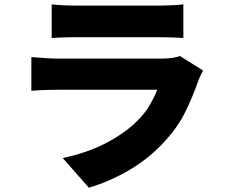

<svg xmlns="http://www.w3.org/2000/svg" viewBox="-20 -800 1040 888"><path d="M219 -780Q240 -777 272.5 -775.5Q305 -774 331 -774Q351 -774 390.5 -774Q430 -774 477.5 -774Q525 -774 572 -774Q619 -774 656 -774Q693 -774 710 -774Q734 -774 770 -775.5Q806 -777 828 -780V-624Q807 -626 772 -627Q737 -628 708 -628Q692 -628 654.5 -628Q617 -628 569.5 -628Q522 -628 474.5 -628Q427 -628 388.5 -628Q350 -628 331 -628Q306 -628 274 -627Q242 -626 219 -624ZM919 -474Q913 -463 906.5 -449Q900 -435 897 -426Q872 -354 838 -284.5Q804 -215 748 -153Q674 -70 580.5 -15Q487 40 391 68L270 -69Q387 -94 473.5 -140Q560 -186 614 -240Q651 -277 672.5 -314Q694 -351 707 -385Q696 -385 671.5 -385Q647 -385 613 -385Q579 -385 540 -385Q501 -385 459.5 -385Q418 -385 379.5 -385Q341 -385 308 -385Q275 -385 252 -385Q233 -385 196 -384Q159 -383 125 -380V-536Q160 -533 193.5 -531Q227 -529 252 -529Q269 -529 299 -529Q329 -529 367 -529Q405 -529 447.5 -529Q490 -529 532.5 -529Q575 -529 613.5 -529Q652 -529 681.5 -529Q711 -529 728 -529Q757 -529 778.5 -532.5Q800 -536 812 -541Z"/></svg>

Font: Noto Sans JP Thin Black
Style: Regular
Weight: 900
Version: Version 2.004-H2;hotconv 1.0.118;makeotfexe 2.5.65603